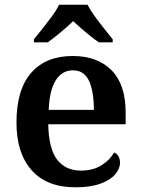

<svg xmlns="http://www.w3.org/2000/svg" viewBox="-20 -786 599 816"><path d="M300 10Q179 10 114.5 -62.5Q50 -135 50 -265Q50 -405 112.5 -476.5Q175 -548 289 -548Q394 -548 454 -487.5Q514 -427 514 -308V-258H185Q187 -155 222.5 -108Q258 -61 324 -61Q376 -61 412 -84Q448 -107 465 -138Q477 -133 483.5 -121.5Q490 -110 490 -94Q490 -69 469.5 -45Q449 -21 407 -5.5Q365 10 300 10ZM379 -319Q379 -397 358.5 -442Q338 -487 290 -487Q243 -487 216.5 -444Q190 -401 187 -319ZM124 -619Q140 -638 160.5 -664Q181 -690 201 -717Q221 -744 231 -766H352Q363 -744 382.5 -717Q402 -690 423 -664Q444 -638 459 -619V-606H400Q384 -617 364.5 -632.5Q345 -648 325.5 -665Q306 -682 291 -696Q269 -675 238 -649Q207 -623 183 -606H124Z"/></svg>

Font: Noto Serif Khojki SemiBold
Style: Regular
Weight: 600
Version: Version 2.003